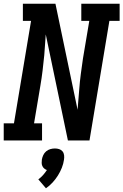

<svg xmlns="http://www.w3.org/2000/svg" viewBox="-27 -755 663 1032"><path d="M-7 0V-92H48L140 -643H96V-735H271L390 -165L399 -276Q402 -317 407.5 -358.5Q413 -400 419 -441L453 -643H410V-735H616V-643H561L454 0H338L219 -570L211 -459Q207 -418 202 -376.5Q197 -335 190 -294L156 -92H199V0ZM220 257 179 209Q193 199 204.5 186Q216 173 225 159Q217 156 210.5 150.5Q204 145 200.5 137Q197 129 197 120.5Q197 112 198 103Q200 91 205.5 79Q211 67 221 58.5Q231 50 243.5 46.5Q256 43 268 43Q280 43 291 46.5Q302 50 309 58.5Q316 67 317.5 79Q319 91 317 103Q314 125 305.5 146.5Q297 168 284.5 188Q272 208 256 225.5Q240 243 220 257Z"/></svg>

Font: Iosevka Slab Semibold Extended
Style: Italic
Weight: 600
Width: 7
Italic angle: -9°
Monospace: yes
Designer: Belleve Invis
Foundry: Belleve Invis
Version: Version 11.1.0; ttfautohint (v1.8.3)